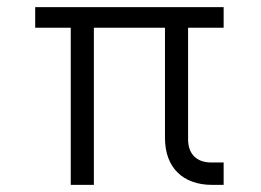

<svg xmlns="http://www.w3.org/2000/svg" viewBox="-20 -520 733 540"><path d="M179 0H244V-442H444V-132C444 -49 494 0 577 0H609V-63H574C533 -63 509 -87 509 -128V-442H609V-500H79V-442H179Z"/></svg>

Font: Uncut Sans Book
Style: Regular
Weight: 350
Designer: Kasper Nordkvist
Foundry: UNCUT.wtf
Version: Version 1.304;Glyphs 3.2 (3246)